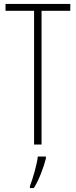

<svg xmlns="http://www.w3.org/2000/svg" viewBox="-20 -734 385 975"><path d="M191 0V-679H337V-714H8V-679H153V0ZM213 71V61H172C168 101 146 175 132 211V221H152C179 177 201 118 213 71Z"/></svg>

Font: Noto Sans Telugu ExtraCondensed ExtraLight
Style: Regular
Weight: 200
Width: 2
Designer: Jelle Bosma - Monotype Design Team
Foundry: Monotype Imaging Inc.
Version: Version 2.005